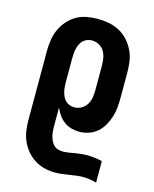

<svg xmlns="http://www.w3.org/2000/svg" viewBox="-113 -604 726 904"><g transform="rotate(15 250.0 -152.5)"><path d="M242 223Q215 223 189.5 216.5Q164 210 142 196Q120 182 103 161.5Q86 141 75.5 117Q65 93 61.5 67Q58 41 58 15V-320Q58 -347 62 -373.5Q66 -400 77 -425Q88 -450 106 -470.5Q124 -491 147 -504.5Q170 -518 197 -523Q224 -528 251 -528Q278 -528 305 -523Q332 -518 356.5 -505Q381 -492 399.5 -471.5Q418 -451 430 -426.5Q442 -402 446 -374.5Q450 -347 450 -320V-200Q450 -176 448 -152Q446 -128 439 -105Q432 -82 420.5 -61Q409 -40 391 -24Q373 -8 350 0Q327 8 303 8Q283 8 263.5 2.5Q244 -3 228 -15Q212 -27 200.5 -43.5Q189 -60 182 -78V15Q182 27 183 38.5Q184 50 187 61.5Q190 73 195 83.5Q200 94 208.5 102.5Q217 111 228.5 114.5Q240 118 252 118Q267 118 281.5 115.5Q296 113 310.5 110.5Q325 108 340 106.5Q355 105 370 105Q388 105 406.5 107.5Q425 110 442 114V219Q426 214 409.5 211.5Q393 209 376 209Q359 209 342 211.5Q325 214 308.5 216.5Q292 219 275.5 221Q259 223 242 223ZM251 -97Q269 -97 285 -106Q301 -115 310.5 -130.5Q320 -146 323 -164Q326 -182 326 -200V-320Q326 -338 323 -356Q320 -374 311 -389.5Q302 -405 285.5 -414Q269 -423 251 -423Q240 -423 228.5 -419Q217 -415 208.5 -407Q200 -399 195 -388.5Q190 -378 187 -366.5Q184 -355 183 -343.5Q182 -332 182 -320V-200Q182 -188 183 -176.5Q184 -165 187 -153.5Q190 -142 195 -131.5Q200 -121 208.5 -113Q217 -105 228 -101Q239 -97 251 -97Z"/></g></svg>

Font: Iosevka SS18 Extrabold
Style: Regular
Weight: 800
Monospace: yes
Designer: Belleve Invis
Foundry: Belleve Invis
Version: Version 25.1.1; ttfautohint (v1.8.4)